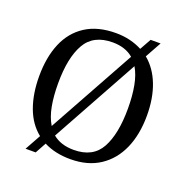

<svg xmlns="http://www.w3.org/2000/svg" viewBox="-139 -884 1020 1052"><g transform="rotate(20 371.0 -357.5)"><path d="M173 -52Q114 -99 85 -178Q56 -257 56 -359Q56 -470 90.5 -552Q125 -634 195.5 -679.5Q266 -725 372 -725Q416 -725 454.5 -715.5Q493 -706 525 -689L562 -755H620L568 -661Q625 -614 655 -536.5Q685 -459 685 -358Q685 -247 648.5 -164.5Q612 -82 542 -36Q472 10 371 10Q282 10 216 -24L181 40H122ZM493 -631Q447 -671 372 -671Q260 -671 213.5 -589Q167 -507 167 -358Q167 -283 178 -225Q189 -167 214 -126ZM371 -44Q483 -44 528.5 -127Q574 -210 574 -358Q574 -432 563 -490.5Q552 -549 528 -589L249 -83Q296 -44 371 -44Z"/></g></svg>

Font: Noto Serif Dogra
Style: Regular
Weight: 400
Designer: Ek Type
Foundry: Ek Type
Version: Version 1.005